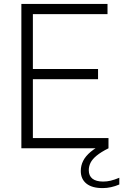

<svg xmlns="http://www.w3.org/2000/svg" viewBox="-20 -760 632 984"><path d="M89.5 0V-740H531V-687.5H148.5V-52.5H536V0ZM128.5 -354V-406.5H482.5V-354ZM506 204Q451.5 204 422.8 180.8Q394 157.5 394 116Q394 89 406 64.8Q418 40.5 444.8 18Q471.5 -4.5 517 -26L536 0Q497 19.5 475 37.8Q453 56 444 74.2Q435 92.5 435 112.5Q435 141 453.8 155.8Q472.5 170.5 509 170.5Q528 170.5 547 166Q566 161.5 591.5 151V185.5Q570.5 194.5 549.2 199.2Q528 204 506 204Z"/></svg>

Font: Encode Sans SC Light
Style: Regular
Weight: 300
Version: Version 3.002